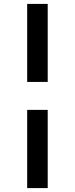

<svg xmlns="http://www.w3.org/2000/svg" viewBox="-20 -760 382 982"><path d="M119 202V-198H224V202ZM119 -341V-740H224V-341Z"/></svg>

Font: Lexend Exa
Style: Regular
Weight: 400
Designer: Bonnie Shaver-Troup, Thomas Jockin
Foundry: Lexend
Version: Version 1.007